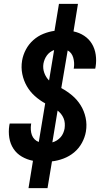

<svg xmlns="http://www.w3.org/2000/svg" viewBox="-20 -863 540 990"><path d="M127 107 150 -34Q119 -40 92.5 -55.5Q66 -71 49.5 -96Q33 -121 28 -152.5Q23 -184 28 -216L30 -226H141L140 -221Q138 -207 139 -193Q140 -179 144.5 -166.5Q149 -154 158.5 -144.5Q168 -135 180 -131L213 -330Q184 -346 159.5 -368Q135 -390 118.5 -418.5Q102 -447 95 -481Q88 -515 94 -551Q99 -580 113.5 -607.5Q128 -635 151.5 -656Q175 -677 203.5 -688.5Q232 -700 261 -704L284 -843H382L359 -701Q389 -695 414 -678.5Q439 -662 454 -637Q469 -612 473.5 -581Q478 -550 473 -519L471 -509H360L361 -514Q363 -527 362 -540.5Q361 -554 357.5 -566Q354 -578 347 -587.5Q340 -597 329 -603L296 -409Q327 -392 352.5 -370.5Q378 -349 396 -320Q414 -291 421.5 -256Q429 -221 423 -185Q418 -155 402.5 -126.5Q387 -98 362.5 -77.5Q338 -57 307.5 -45.5Q277 -34 248 -31L225 107ZM233 -448 259 -605Q248 -601 238.5 -594Q229 -587 222 -577.5Q215 -568 210.5 -557Q206 -546 204 -535Q200 -510 208.5 -487Q217 -464 233 -448ZM250 -129Q262 -132 273 -139Q284 -146 292.5 -155.5Q301 -165 306 -177Q311 -189 313 -200Q315 -214 314 -227.5Q313 -241 308 -253Q303 -265 295 -275Q287 -285 277 -293Z"/></svg>

Font: Iosevka Term Curly Oblique
Style: Bold
Weight: 700
Italic angle: -9°
Designer: Belleve Invis
Foundry: Belleve Invis
Version: Version 32.3.0